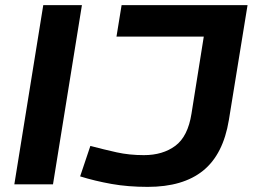

<svg xmlns="http://www.w3.org/2000/svg" viewBox="-20 -720 990 750"><path d="M36 0 149 -700H300L187 0ZM293 -31 333 -150Q386 -136 435.5 -125Q485 -114 542 -114Q616 -114 665 -150.5Q714 -187 728 -276L776 -577H435L455 -700H947L874 -251Q852 -117 773.5 -53.5Q695 10 557 10Q480 10 415.5 -1.5Q351 -13 293 -31Z"/></svg>

Font: Georama Extended SemiBold
Style: Italic
Weight: 600
Width: 7
Italic angle: -9°
Designer: Jean-Baptiste Levee
Foundry: Production Type
Version: Version 1.000